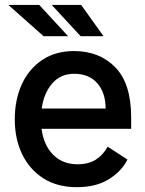

<svg xmlns="http://www.w3.org/2000/svg" viewBox="-20 -764 600 795"><path d="M297.9 11Q217.3 11 160 -25.4Q102.6 -61.8 71.9 -125.2Q41.2 -188.6 41.2 -269.9Q41.2 -351.9 70.7 -415.7Q100.1 -479.4 155.2 -516Q210.2 -552.6 286.2 -552.6Q392 -552.6 457.6 -485.1Q523.1 -417.6 523.1 -277.7V-230.8H152Q160.9 -162.6 200.1 -123.2Q239.3 -83.8 301.1 -83.8Q346.2 -83.8 376.4 -102.8Q406.6 -121.8 425.8 -156.6L507.8 -103.3Q484 -55.4 431.1 -22.2Q378.2 11 297.9 11ZM286.6 -458.5Q231.2 -458.5 196.4 -418.7Q161.6 -378.9 152.7 -314.6H417.3Q417.3 -379.6 383.2 -419Q349.1 -458.5 286.6 -458.5ZM262.1 -614H160.5L14.6 -743.6H142.4ZM408.7 -614H313.9L194.2 -743.6H316.1Z"/></svg>

Font: Interface Medium
Style: Regular
Weight: 500
Designer: Rasmus Andersson
Foundry: rsms
Version: Version 1.8